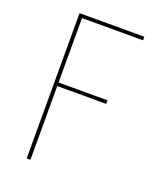

<svg xmlns="http://www.w3.org/2000/svg" viewBox="-136 -824 772 913"><g transform="rotate(20 250.0 -367.5)"><path d="M108 0V-735H436V-717H127V-391H375V-373H127V0Z"/></g></svg>

Font: Iosevka Curly Thin
Style: Regular
Weight: 100
Monospace: yes
Designer: Belleve Invis
Foundry: Belleve Invis
Version: Version 22.1.2; ttfautohint (v1.8.4)